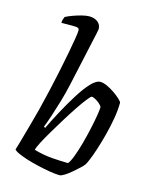

<svg xmlns="http://www.w3.org/2000/svg" viewBox="-119 -876 745 953"><g transform="rotate(15 253.0 -400.0)"><path d="M281 0Q260 0 230 -5Q200 -10 167.5 -17.5Q135 -25 106.5 -34Q78 -43 59 -52Q40 -61 37 -68Q42 -82 52 -118Q62 -154 75 -200Q88 -246 99 -289Q112 -340 124.5 -395Q137 -450 148 -502.5Q159 -555 167.5 -600Q176 -645 181 -676Q186 -707 186 -717Q186 -727 180 -730Q174 -733 163 -733H94Q94 -743 97 -751.5Q100 -760 102 -765Q117 -773 139 -781Q161 -789 183 -794.5Q205 -800 220 -800Q247 -800 264 -786.5Q281 -773 281 -750Q281 -746 277.5 -731Q274 -716 268 -688L215 -446Q205 -401 192 -357Q179 -313 166.5 -275.5Q154 -238 144 -213L151 -208Q172 -252 199 -302Q226 -352 254.5 -397.5Q283 -443 309.5 -471.5Q336 -500 358 -500Q373 -500 392.5 -491Q412 -482 431 -469Q450 -456 463.5 -443.5Q477 -431 478 -425Q478 -388 470.5 -344Q463 -300 451.5 -256Q440 -212 428 -175Q416 -138 406 -114.5Q396 -91 393 -87Q388 -79 373 -65Q358 -51 340.5 -36Q323 -21 306.5 -10.5Q290 0 281 0ZM306 -69Q316 -80 328 -111.5Q340 -143 351 -183Q362 -223 371 -264Q380 -305 385 -336Q390 -367 390 -379Q386 -388 374.5 -397.5Q363 -407 352 -412.5Q341 -418 335 -418Q331 -418 314.5 -397.5Q298 -377 275.5 -343.5Q253 -310 229 -271Q205 -232 183 -195Q161 -158 146.5 -130Q132 -102 130 -90Q178 -76 225 -72.5Q272 -69 306 -69Z"/></g></svg>

Font: Texturina 12pt
Style: Italic
Weight: 400
Italic angle: -11°
Designer: Guillermo Torres Carreño
Foundry: Omnibus-Type
Version: Version 1.002